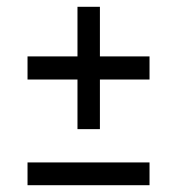

<svg xmlns="http://www.w3.org/2000/svg" viewBox="-20 -575 522 565"><path d="M208 -195V-341H61V-409H208V-555H274V-409H420V-341H274V-195ZM61 -30V-97H420V-30Z"/></svg>

Font: Saira Condensed Medium
Style: Regular
Weight: 500
Width: 3
Designer: Hector Gatti with collaboration of the Omnibus-Type team
Foundry: Omnibus-Type
Version: Version 1.101